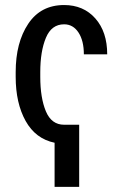

<svg xmlns="http://www.w3.org/2000/svg" viewBox="-20 -558 482 759"><path d="M293 180.7H195.8V6.3Q120.6 -9.3 81.3 -79.8Q42 -150.4 42 -254.4V-272.9Q42 -389.6 91.6 -463.9Q141.1 -538.1 233.4 -538.1Q310.1 -538.1 356.9 -485.1Q403.8 -432.1 403.8 -343.3H311.5Q311.5 -397 290.3 -429.4Q269 -461.9 233.4 -461.9Q183.6 -461.9 161.4 -408.4Q139.2 -355 139.2 -272.9V-254.4Q139.2 -170.9 161.4 -117.9Q183.6 -64.9 233.4 -64.9H293Z"/></svg>

Font: Franco
Style: Regular
Weight: 400
Designer: Google
Version: Version 1.200311; 2013